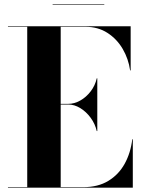

<svg xmlns="http://www.w3.org/2000/svg" viewBox="-20 -872 666 892"><path d="M224.5 -852.5H464.5V-850H224.5ZM429.5 -263Q422 -296.5 401.2 -324.8Q380.5 -353 353 -369.8Q325.5 -386.5 297 -386.5H262V-2.5H367Q435.5 -2.5 483.5 -31.8Q531.5 -61 559.2 -111.2Q587 -161.5 594.5 -225H597V0H17V-2.5H106.5V-747.5H17V-750H587V-545H584.5Q577 -598.5 550 -644.8Q523 -691 479.2 -719.2Q435.5 -747.5 377 -747.5H262V-389.5H297Q325.5 -389.5 353 -405Q380.5 -420.5 401.2 -447.5Q422 -474.5 429.5 -508H432V-263Z"/></svg>

Font: Bodoni* 72pt
Style: Bold
Weight: 700
Version: Version 2.3